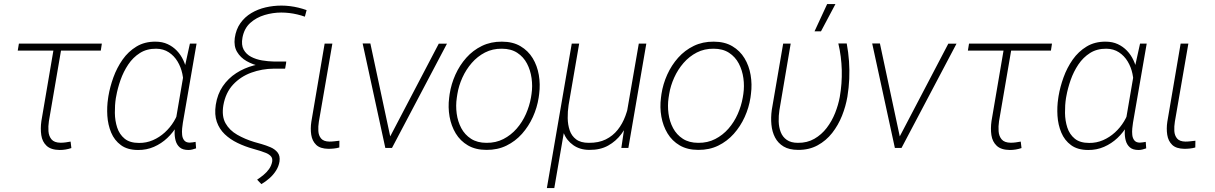

<svg xmlns="http://www.w3.org/2000/svg" viewBox="-20 -749 6151 972"><path d="M495.6 -528.3 490.2 -492.7H69.8L75.7 -528.3ZM256.3 -528.3H294.9L227.5 -135.3Q223.6 -109.4 225.3 -84.7Q227.1 -60.1 240.7 -43.5Q254.4 -26.9 286.6 -26.4Q299.3 -26.4 312 -28.1Q324.7 -29.8 337.4 -32.2L341.3 0.5Q327.1 5.4 312.5 7.8Q297.9 10.3 282.2 10.3Q237.8 9.8 215.8 -11Q193.8 -31.7 189 -64.9Q184.1 -98.1 189.5 -136.2Z M527.3 -252 528.8 -262.2Q536.6 -309.1 554.2 -357.7Q571.8 -406.2 600.6 -447.3Q629.4 -488.3 670.9 -513.4Q712.4 -538.6 767.6 -538.1Q801.8 -538.1 828.6 -525.6Q855.5 -513.2 875.5 -492.2Q895.5 -471.2 908.2 -443.8Q920.9 -416.5 926.5 -386Q932.1 -355.5 930.2 -324.7L907.7 -190.4Q898.4 -150.9 877.7 -114.7Q856.9 -78.6 826.9 -50.3Q796.9 -22 759.3 -5.6Q721.7 10.7 679.2 10.3Q625.5 10.3 592.3 -14.2Q559.1 -38.6 542.7 -77.9Q526.4 -117.2 523.4 -162.8Q520.5 -208.5 527.3 -252ZM568.4 -262.2 566.4 -252Q561 -216.8 561.5 -177.2Q562 -137.7 573.2 -103.3Q584.5 -68.8 610.8 -47.1Q637.2 -25.4 683.6 -25.4Q720.7 -24.9 753.9 -39.3Q787.1 -53.7 814.2 -78.4Q841.3 -103 860.4 -134.5Q879.4 -166 888.7 -200.7L907.7 -309.1Q910.2 -341.8 903.1 -375.5Q896 -409.2 878.9 -437.7Q861.8 -466.3 834.7 -484.1Q807.6 -502 771 -502.4Q723.6 -502.9 688.5 -480.7Q653.3 -458.5 629.2 -422.4Q605 -386.2 590.1 -343.8Q575.2 -301.3 568.4 -262.2ZM941.4 -528.3H975.1L905.8 -127.9Q903.8 -116.2 902.1 -99.1Q900.4 -82 902.1 -65.7Q903.8 -49.3 912.6 -38.3Q921.4 -27.3 939.9 -26.9Q947.8 -26.9 955.1 -28.3Q962.4 -29.8 970.2 -30.8L972.7 2Q962.9 5.4 953.6 7.8Q944.3 10.3 934.1 10.3Q904.8 10.3 889.6 -3.2Q874.5 -16.6 868.9 -37.8Q863.3 -59.1 864 -83Q864.7 -106.9 867.7 -128.4L917.5 -419.4Z M1532.2 -697.8 1523.4 -664.6Q1504.4 -671.4 1484.6 -676Q1464.8 -680.7 1444.3 -683.1Q1423.8 -685.5 1403.8 -685.5Q1361.8 -685.5 1319.8 -673.1Q1277.8 -660.6 1247.1 -633.1Q1216.3 -605.5 1207.5 -558.6Q1200.7 -521.5 1213.4 -498Q1226.1 -474.6 1251.2 -461.4Q1276.4 -448.2 1307.1 -443.1Q1337.9 -438 1367.2 -437.5H1429.2L1424.3 -405.8H1365.2Q1332 -406.2 1295.4 -414.3Q1258.8 -422.4 1228 -439.9Q1197.3 -457.5 1180.2 -486.3Q1163.1 -515.1 1168.5 -556.6Q1174.8 -600.6 1197 -631.8Q1219.2 -663.1 1252.4 -682.9Q1285.6 -702.6 1325 -711.7Q1364.3 -720.7 1404.8 -720.7Q1426.3 -720.7 1448 -718Q1469.7 -715.3 1490.7 -710.2Q1511.7 -705.1 1532.2 -697.8ZM1364.3 -431.2H1428.7L1423.3 -401.4H1366.2Q1306.2 -400.9 1252 -381.1Q1197.8 -361.3 1159.9 -320.6Q1122.1 -279.8 1110.8 -216.3Q1101.6 -161.1 1121.6 -125.2Q1141.6 -89.4 1180.9 -66.9Q1220.2 -44.4 1266.6 -30.3L1304.7 -19.5Q1326.7 -13.2 1349.1 -3.7Q1371.6 5.9 1385.3 22.9Q1398.9 40 1395 68.4Q1391.1 93.3 1377.4 114.7Q1363.8 136.2 1344 153.6Q1324.2 170.9 1303.2 183.1L1281.7 160.6Q1297.9 149.9 1314.2 136.5Q1330.6 123 1342.3 106.4Q1354 89.8 1357.9 69.3Q1360.8 51.3 1350.3 40.8Q1339.8 30.3 1324 24.4Q1308.1 18.6 1294.9 14.2L1261.7 4.4Q1219.7 -7.3 1182.4 -25.4Q1145 -43.5 1117.7 -69.6Q1090.3 -95.7 1077.6 -132.3Q1064.9 -168.9 1072.3 -218.3Q1080.6 -272.5 1107.9 -312.5Q1135.3 -352.5 1175.8 -378.7Q1216.3 -404.8 1264.9 -417.7Q1313.5 -430.7 1364.3 -431.2Z M1623.5 -528.3H1662.6L1594.2 -132.8Q1590.3 -108.9 1591.6 -85.9Q1592.8 -63 1605.5 -47.9Q1618.2 -32.7 1647.5 -32.2Q1660.2 -32.2 1672.9 -33.7Q1685.5 -35.2 1698.2 -36.6L1697.8 -2.4Q1684.1 1.5 1670.4 2.9Q1656.7 4.4 1642.6 4.4Q1601.1 3.9 1580.8 -15.6Q1560.5 -35.2 1555.7 -66.4Q1550.8 -97.7 1556.2 -132.8Z M1946.8 -42 2201.2 -527.8H2242.7L1964.4 0H1931.6ZM1855 -528.8 1959.5 -39.6 1961.4 0H1930.7L1815.9 -528.8Z M2253.9 -254.4 2256.3 -272.9Q2264.2 -323.7 2285.6 -371.3Q2307.1 -418.9 2340.8 -456.8Q2374.5 -494.6 2419.9 -516.6Q2465.3 -538.6 2521 -538.1Q2576.2 -538.1 2615 -515.1Q2653.8 -492.2 2676.8 -454.3Q2699.7 -416.5 2707.8 -369.4Q2715.8 -322.3 2709.5 -273.4L2707 -254.9Q2699.2 -204.1 2677.7 -156.7Q2656.2 -109.4 2622.6 -71.5Q2588.9 -33.7 2543.7 -11.7Q2498.5 10.3 2442.9 9.8Q2387.7 9.8 2348.9 -12.9Q2310.1 -35.6 2287.1 -73.7Q2264.2 -111.8 2255.9 -158.7Q2247.6 -205.6 2253.9 -254.4ZM2295.4 -272.9 2292.5 -253.9Q2286.6 -214.4 2292 -174.1Q2297.4 -133.8 2315.2 -100.3Q2333 -66.9 2364.7 -46.4Q2396.5 -25.9 2442.9 -25.9Q2490.2 -25.4 2528.6 -45.2Q2566.9 -64.9 2595.7 -97.9Q2624.5 -130.9 2642.6 -171.9Q2660.6 -212.9 2668 -254.9L2670.9 -273.4Q2676.8 -313 2671.1 -353.3Q2665.5 -393.6 2647.9 -427.2Q2630.4 -460.9 2598.6 -481.7Q2566.9 -502.4 2520.5 -502.4Q2473.6 -502.9 2435.3 -483.2Q2397 -463.4 2368.2 -430.2Q2339.4 -397 2320.8 -356Q2302.2 -314.9 2295.4 -272.9Z M3213.9 -528.3H3252L3161.1 0H3125.5L3144 -125ZM3168.5 -246.1 3194.3 -247.1Q3186.5 -199.7 3169.9 -153.8Q3153.3 -107.9 3126 -71Q3098.6 -34.2 3058.8 -12Q3019 10.3 2963.9 9.8Q2916.5 9.8 2882.6 -13.9Q2848.6 -37.6 2832.8 -77.1Q2816.9 -116.7 2823.2 -162.6L2832.5 -216.3H2858.4Q2853.5 -184.6 2854 -151.1Q2854.5 -117.7 2864 -89.4Q2873.5 -61 2896.7 -43.5Q2919.9 -25.9 2960.4 -25.9Q3010.7 -25.4 3046.6 -43.2Q3082.5 -61 3106.9 -91.6Q3131.3 -122.1 3146 -161.9Q3160.6 -201.7 3168.5 -246.1ZM2874.5 -528.3H2912.1L2786.1 203.1H2748.5Z M3326.2 -254.4 3328.6 -272.9Q3336.4 -323.7 3357.9 -371.3Q3379.4 -418.9 3413.1 -456.8Q3446.8 -494.6 3492.2 -516.6Q3537.6 -538.6 3593.3 -538.1Q3648.4 -538.1 3687.3 -515.1Q3726.1 -492.2 3749 -454.3Q3772 -416.5 3780 -369.4Q3788.1 -322.3 3781.7 -273.4L3779.3 -254.9Q3771.5 -204.1 3750 -156.7Q3728.5 -109.4 3694.8 -71.5Q3661.1 -33.7 3616 -11.7Q3570.8 10.3 3515.1 9.8Q3460 9.8 3421.1 -12.9Q3382.3 -35.6 3359.4 -73.7Q3336.4 -111.8 3328.1 -158.7Q3319.8 -205.6 3326.2 -254.4ZM3367.7 -272.9 3364.7 -253.9Q3358.9 -214.4 3364.3 -174.1Q3369.6 -133.8 3387.5 -100.3Q3405.3 -66.9 3437 -46.4Q3468.8 -25.9 3515.1 -25.9Q3562.5 -25.4 3600.8 -45.2Q3639.2 -64.9 3668 -97.9Q3696.8 -130.9 3714.8 -171.9Q3732.9 -212.9 3740.2 -254.9L3743.2 -273.4Q3749 -313 3743.4 -353.3Q3737.8 -393.6 3720.2 -427.2Q3702.6 -460.9 3670.9 -481.7Q3639.2 -502.4 3592.8 -502.4Q3545.9 -502.9 3507.6 -483.2Q3469.2 -463.4 3440.4 -430.2Q3411.6 -397 3393.1 -356Q3374.5 -314.9 3367.7 -272.9Z M3944.8 -528.3H3982.9L3925.8 -191.4Q3921.4 -163.1 3922.1 -134Q3922.9 -105 3932.4 -80.3Q3941.9 -55.7 3963.1 -40.8Q3984.4 -25.9 4019.5 -25.9Q4066.4 -25.4 4102.8 -46.4Q4139.2 -67.4 4165.3 -101.6Q4191.4 -135.7 4207.8 -177Q4224.1 -218.3 4231.4 -258.3Q4243.2 -325.7 4241.5 -394.3Q4239.7 -462.9 4224.1 -528.8H4266.6Q4274.9 -483.9 4278.1 -439.2Q4281.2 -394.5 4279.3 -349.6Q4277.3 -304.7 4270 -259.8Q4261.7 -210.9 4242.7 -163.1Q4223.6 -115.2 4192.9 -75.9Q4162.1 -36.6 4118.9 -13.2Q4075.7 10.3 4020.5 9.8Q3975.6 9.8 3947 -7.3Q3918.5 -24.4 3903.6 -53.2Q3888.7 -82 3885.3 -118.2Q3881.8 -154.3 3887.2 -192.9ZM4103.5 -590.3 4167.5 -728.5H4209.5L4136.2 -590.3Z M4526.4 -42 4780.8 -527.8H4822.3L4543.9 0H4511.2ZM4434.6 -528.8 4539.1 -39.6 4541 0H4510.3L4395.5 -528.8Z M5305.7 -528.3 5300.3 -492.7H4879.9L4885.7 -528.3ZM5066.4 -528.3H5105L5037.6 -135.3Q5033.7 -109.4 5035.4 -84.7Q5037.1 -60.1 5050.8 -43.5Q5064.5 -26.9 5096.7 -26.4Q5109.4 -26.4 5122.1 -28.1Q5134.8 -29.8 5147.5 -32.2L5151.4 0.5Q5137.2 5.4 5122.6 7.8Q5107.9 10.3 5092.3 10.3Q5047.9 9.8 5025.9 -11Q5003.9 -31.7 4999 -64.9Q4994.1 -98.1 4999.5 -136.2Z M5337.4 -252 5338.9 -262.2Q5346.7 -309.1 5364.3 -357.7Q5381.8 -406.2 5410.6 -447.3Q5439.5 -488.3 5481 -513.4Q5522.5 -538.6 5577.6 -538.1Q5611.8 -538.1 5638.7 -525.6Q5665.5 -513.2 5685.5 -492.2Q5705.6 -471.2 5718.3 -443.8Q5731 -416.5 5736.6 -386Q5742.2 -355.5 5740.2 -324.7L5717.8 -190.4Q5708.5 -150.9 5687.7 -114.7Q5667 -78.6 5637 -50.3Q5606.9 -22 5569.3 -5.6Q5531.7 10.7 5489.3 10.3Q5435.5 10.3 5402.3 -14.2Q5369.1 -38.6 5352.8 -77.9Q5336.4 -117.2 5333.5 -162.8Q5330.6 -208.5 5337.4 -252ZM5378.4 -262.2 5376.5 -252Q5371.1 -216.8 5371.6 -177.2Q5372.1 -137.7 5383.3 -103.3Q5394.5 -68.8 5420.9 -47.1Q5447.3 -25.4 5493.7 -25.4Q5530.8 -24.9 5564 -39.3Q5597.2 -53.7 5624.3 -78.4Q5651.4 -103 5670.4 -134.5Q5689.5 -166 5698.7 -200.7L5717.8 -309.1Q5720.2 -341.8 5713.1 -375.5Q5706.1 -409.2 5689 -437.7Q5671.9 -466.3 5644.8 -484.1Q5617.7 -502 5581.1 -502.4Q5533.7 -502.9 5498.5 -480.7Q5463.4 -458.5 5439.2 -422.4Q5415 -386.2 5400.1 -343.8Q5385.3 -301.3 5378.4 -262.2ZM5751.5 -528.3H5785.2L5715.8 -127.9Q5713.9 -116.2 5712.2 -99.1Q5710.4 -82 5712.2 -65.7Q5713.9 -49.3 5722.7 -38.3Q5731.4 -27.3 5750 -26.9Q5757.8 -26.9 5765.1 -28.3Q5772.5 -29.8 5780.3 -30.8L5782.7 2Q5772.9 5.4 5763.7 7.8Q5754.4 10.3 5744.1 10.3Q5714.8 10.3 5699.7 -3.2Q5684.6 -16.6 5679 -37.8Q5673.3 -59.1 5674.1 -83Q5674.8 -106.9 5677.7 -128.4L5727.5 -419.4Z M5957 -528.3H5996.1L5927.7 -132.8Q5923.8 -108.9 5925 -85.9Q5926.3 -63 5939 -47.9Q5951.7 -32.7 5981 -32.2Q5993.7 -32.2 6006.3 -33.7Q6019 -35.2 6031.7 -36.6L6031.2 -2.4Q6017.6 1.5 6003.9 2.9Q5990.2 4.4 5976.1 4.4Q5934.6 3.9 5914.3 -15.6Q5894 -35.2 5889.2 -66.4Q5884.3 -97.7 5889.6 -132.8Z"/></svg>

Font: Roboto ExtraLight
Style: Italic
Weight: 250
Designer: Christian Robertson
Foundry: Google
Version: Version 3.009; 2024